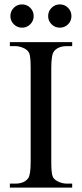

<svg xmlns="http://www.w3.org/2000/svg" viewBox="-20 -854 373 874"><path d="M308.6 -18.1V0H24.9V-18.1H48.3Q89.4 -18.1 107.9 -42Q119.6 -57.6 119.6 -117.2V-544.9Q119.6 -595.2 113.3 -611.3Q108.4 -623.5 93.3 -632.3Q71.8 -644 48.3 -644H24.9V-662.1H308.6V-644H284.7Q244.1 -644 225.6 -620.1Q213.4 -604.5 213.4 -544.9V-117.2Q213.4 -66.9 219.7 -50.8Q224.6 -38.6 240.2 -29.8Q261.2 -18.1 284.7 -18.1ZM252.4 -834Q274.4 -834 289.8 -818.4Q305.2 -802.7 305.2 -780.8Q305.2 -758.8 289.8 -743.4Q274.4 -728 252.4 -728Q230.5 -728 214.8 -743.4Q199.2 -758.8 199.2 -780.8Q199.2 -802.7 214.8 -818.4Q230.5 -834 252.4 -834ZM80.1 -834Q102.5 -834 117.9 -818.4Q133.3 -802.7 133.3 -780.8Q133.3 -758.8 117.7 -743.4Q102.1 -728 80.6 -728Q58.6 -728 43 -743.4Q27.3 -758.8 27.3 -780.8Q27.3 -802.7 42.7 -818.4Q58.1 -834 80.1 -834Z"/></svg>

Font: Jameel Khushkhat-L
Style: Regular
Weight: 400
Version: Version 3.5